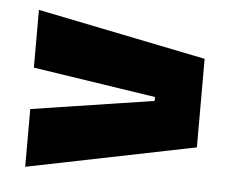

<svg xmlns="http://www.w3.org/2000/svg" viewBox="-38 -550 590 487"><g transform="rotate(5 257.0 -307.0)"><path d="M355 -312.5 42.5 -360V-507L472 -420V-194.5L42.5 -107.5V-254.5L355 -302.5Z"/></g></svg>

Font: Anek Gujarati ExtraBold
Style: Regular
Weight: 800
Version: Version 1.003